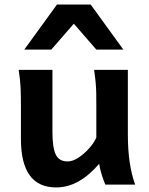

<svg xmlns="http://www.w3.org/2000/svg" viewBox="-20 -801 648 833"><path d="M566.4 0H437Q430.2 -15.6 422.1 -40.3Q414.1 -64.9 410.2 -90.3Q367.2 -40 320.6 -13.9Q273.9 12.2 223.6 12.2Q70.8 12.2 70.8 -197.8Q70.8 -201.2 70.8 -222.2Q70.8 -243.2 70.8 -269.8Q70.8 -296.4 70.8 -317.4Q70.8 -338.4 70.8 -341.8Q70.8 -388.2 69.3 -421.1Q67.9 -454.1 61 -498H207.5V-227.1Q207.5 -160.6 221.9 -130.6Q236.3 -100.6 273.4 -100.6Q295.9 -100.6 320.8 -117.2Q345.7 -133.8 366.9 -157.7Q388.2 -181.6 397.9 -204.1V-341.8Q397.9 -374 397.5 -397.9Q397 -421.9 394.8 -445.1Q392.6 -468.3 388.2 -498H534.7V-219.7Q534.7 -148.9 543 -95Q551.3 -41 566.4 0ZM515.1 -585.9H397.9L300.3 -698.2L202.6 -585.9H85.4L227.1 -781.2H373.5Z"/></svg>

Font: Andika
Style: Bold
Weight: 700
Designer: Victor Gaultney, Annie Olsen, Julie Remington, Don Collingsworth, Eric Hays, Becca Hirsbrunner
Foundry: SIL International
Version: Version 6.101